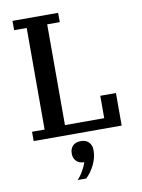

<svg xmlns="http://www.w3.org/2000/svg" viewBox="-102 -766 810 1098"><g transform="rotate(-10 303.0 -217.5)"><path d="M49 -54H122V-644H49V-698H314V-644H241V-59H469V-189H560V0H49ZM258 263Q277 243 292 216Q307 189 313 169Q283 169 267 152Q251 135 251 110V107Q251 81 267 64Q283 47 314 47Q345 47 361 65Q377 83 377 108V115Q377 153 357.5 193.5Q338 234 308 263H258Z"/></g></svg>

Font: IBM Plex Serif Medm
Style: Regular
Weight: 500
Designer: Mike Abbink, Paul van der Laan, Pieter van Rosmalen
Foundry: Bold Monday
Version: Version 3.001